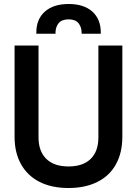

<svg xmlns="http://www.w3.org/2000/svg" viewBox="-20 -928 687 962"><path d="M53 -243V-700H173V-240Q173 -170 212 -132Q251 -94 323 -94Q396 -94 434.5 -132Q473 -170 473 -240V-700H593V-243Q593 -163 561 -105Q529 -47 468 -16.5Q407 14 323 14Q239 14 178.5 -16.5Q118 -47 85.5 -105Q53 -163 53 -243ZM162 -759V-765Q162 -832 205 -870Q248 -908 324 -908Q400 -908 442.5 -870Q485 -832 485 -765V-759H389V-763Q389 -792 373.5 -811.5Q358 -831 324 -831Q289 -831 273.5 -811.5Q258 -792 258 -763V-759Z"/></svg>

Font: Space Grotesk Frontify SemiBold
Style: Regular
Weight: 600
Designer: Florian Karsten
Version: Version 2.000